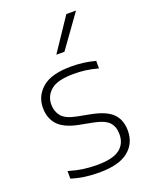

<svg xmlns="http://www.w3.org/2000/svg" viewBox="-151 -889 770 979"><g transform="rotate(-20 233.5 -399.5)"><path d="M216.5 9Q174.5 9 137.8 4Q101 -1 65 -12.5V-53.5Q108 -41 144 -36Q180 -31 218 -31Q303.5 -31 340.8 -59.5Q378 -88 378 -139Q378 -182 355 -205.8Q332 -229.5 273.5 -241L197.5 -255.5Q121.5 -271 89.2 -307Q57 -343 57 -399Q57 -463 106.5 -505.8Q156 -548.5 264 -548.5Q332 -548.5 394.5 -531.5V-490.5Q358.5 -500.5 328.2 -504.5Q298 -508.5 264.5 -508.5Q175.5 -508.5 139.2 -477.8Q103 -447 103 -400.5Q103 -363 124.2 -336.8Q145.5 -310.5 204 -299L279.5 -284.5Q358 -269 391.2 -234.5Q424.5 -200 424.5 -142.5Q424.5 -73 373.2 -32Q322 9 216.5 9ZM214 -630.5 333 -808H385.5L258 -630.5Z"/></g></svg>

Font: Encode Sans SmExp XLt
Style: Regular
Weight: 200
Width: 6
Designer: Multiple Designers
Foundry: Impallari Type
Version: Version 3.002; ttfautohint (v1.8.3) -l 8 -r 50 -G 200 -x 14 